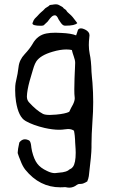

<svg xmlns="http://www.w3.org/2000/svg" viewBox="-20 -653 529 878"><path d="M319.8 -244.1Q319.8 -264.2 320.8 -293.9L321.8 -318.8Q322.3 -328.6 322.8 -340.3Q323.7 -363.3 323.7 -364.3V-366.2Q323.7 -377.9 317.4 -395L312.5 -409.7Q309.6 -418 308.6 -424.3Q296.9 -426.8 283.2 -426.8Q255.4 -426.8 220.7 -416.5Q165 -400.4 146 -372.1Q139.6 -361.8 135.3 -349.1L130.4 -333.5L125.5 -316.9Q119.1 -296.9 115.2 -281.7Q104 -240.2 103 -212.9V-211.4Q103 -195.8 112.3 -185.5Q147 -147.5 176.3 -132.3Q186 -127.4 208 -127.4Q220.2 -127.4 236.3 -128.9Q278.8 -132.8 296.4 -141.6L304.7 -158.7L314 -175.8Q321.8 -191.9 321.8 -204.1Q321.8 -207 321.3 -210Q319.8 -219.2 319.8 -244.1ZM402.8 -274.9Q406.2 -230.5 406.2 -186.5Q406.2 -142.6 402.8 -99.1Q398.4 -34.7 398.4 5.9V22Q398.4 52.7 386.2 152.3Q385.3 157.7 383.3 165L380.9 170.9L379.4 176.3L371.1 181.2L362.8 185.1Q356 188 349.1 188H344.7Q337.4 188 331.5 192.4Q315.4 205.1 296.9 205.1Q289.1 205.1 281.2 203.1L276.4 202.6L272 203.1Q263.7 203.6 255.9 203.6Q161.1 203.6 95.7 123Q83 106.9 73.7 81.5Q71.8 75.7 68.8 69.3L66.9 64.9L65.4 60.5Q62 52.2 61 47.4V43.9Q61 31.7 68.4 -1.5Q79.6 -16.1 94.2 -16.1Q102.5 -16.1 112.3 -11.2Q119.1 -7.3 121.6 7.8L122.6 14.6L123.5 22.5Q124.5 31.7 126.5 38.6Q135.7 76.2 150.4 95.2Q164.6 114.7 195.3 128.9Q214.8 138.7 231 138.7Q235.8 138.7 240.2 137.7L266.6 134.8Q282.2 132.3 292.5 126Q293.9 123.5 301.8 119.6L307.6 116.2Q311 113.3 313.5 109.9Q326.2 92.8 326.2 45.4Q326.2 37.6 325.7 28.8Q325.2 12.2 323.7 -2L323.2 -14.6Q322.3 -23.4 321.8 -32.7L320.3 -43.9L318.4 -55.2Q307.6 -63 291 -63Q284.2 -63 275.9 -61.5Q264.2 -59.6 250 -59.6Q221.7 -59.6 184.1 -67.9Q131.8 -80.1 97.2 -99.6Q64.5 -117.7 53.2 -188.5Q49.3 -213.9 49.3 -240.7Q49.3 -263.2 51.3 -272.9Q62.5 -321.3 64.9 -347.2Q68.4 -379.4 92.8 -405.3Q116.2 -430.2 128.9 -452.1Q150.9 -492.2 192.4 -500Q209.5 -503.4 233.9 -503.4Q246.1 -503.4 260.3 -502.4Q305.7 -500.5 328.1 -491.2Q331.1 -500 333.5 -506.8L335 -511.7L335.9 -514.6Q336.9 -517.6 337.9 -518.6Q342.8 -523.4 350.1 -523.4Q357.9 -523.4 368.7 -518.1Q389.2 -507.8 389.2 -492.2V-491.2Q388.7 -484.4 386.7 -463.9Q386.2 -455.1 386.2 -446.8Q386.2 -426.8 390.1 -407.2Q397 -377 398.4 -324.2L400.4 -299.8ZM167 -535.2Q128.4 -535.2 128.4 -545.9Q128.4 -548.3 129.9 -550.3Q133.8 -562.5 139.6 -568.4Q143.1 -571.3 150.4 -579.1Q161.6 -591.8 167.5 -596.7Q177.7 -604.5 187 -615.2L203.1 -625.5Q206.1 -631.3 218.8 -631.3Q226.6 -633.3 236.8 -633.3Q245.1 -633.3 252.9 -628.2Q260.7 -623 267.6 -619.6Q270.5 -614.3 276.6 -611.1Q282.7 -607.9 285.2 -602.1Q287.1 -598.6 292.5 -594.2Q309.1 -579.6 312.5 -574.7Q317.9 -568.4 333.5 -547.4Q322.3 -535.6 280.3 -535.6H276.9Q267.1 -535.6 257.8 -549.3Q254.9 -554.2 248 -564Q240.2 -583 231.4 -583Q222.7 -583 215.3 -575.7Q210.9 -572.3 197.3 -553.7Q190.4 -547.9 183.6 -541Q180.7 -535.2 167 -535.2Z"/></svg>

Font: Kurland
Style: Regular
Weight: 400
Designer: GGBot
Version: 0.22